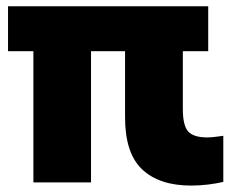

<svg xmlns="http://www.w3.org/2000/svg" viewBox="-20 -568 733 598"><path d="M84 0V-408.5H5V-548.5H628.5V-408.5H549.5V-227.5Q549.5 -177 566.2 -158.5Q583 -140 625 -140Q636 -140 648.2 -141.5Q660.5 -143 675.5 -145V-1.5Q655 3.5 628 6.8Q601 10 575.5 10Q476.5 10 423 -40.2Q369.5 -90.5 369.5 -202.5V-408.5H263.5V0Z"/></svg>

Font: Encode Sans SemiCondensed SemiCondensed ExtraBold
Style: Regular
Weight: 800
Width: 4
Designer: Multiple Designers
Foundry: Impallari Type
Version: Version 3.000; ttfautohint (v1.8.3) -l 8 -r 50 -G 200 -x 14 